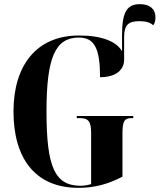

<svg xmlns="http://www.w3.org/2000/svg" viewBox="-20 -895 769 925"><path d="M358 10C435 10 502 -8 570 -44V-250C570 -308 577 -326 614 -326H622V-336H350V-326H365C407 -326 419 -308 419 -254V-8C402 -3 384 0 369 0C244 0 204 -90 204 -358C204 -618 246 -714 360 -714C435 -714 462 -662 462 -523C542 -523 578 -561 578 -607V-715C578 -774 597 -793 652 -793C683 -793 706 -786 718 -773C725 -781 729 -795 729 -811C729 -851 703 -875 654 -875C593 -875 568 -839 568 -728V-648C542 -694 473 -724 361 -724C154 -724 45 -578 45 -358C45 -135 147 10 358 10Z"/></svg>

Font: Noto Serif Display Condensed Extra
Style: Regular
Weight: 800
Width: 3
Designer: Monotype Design Team
Foundry: Monotype Imaging Inc.
Version: Version 1.900